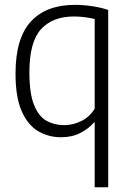

<svg xmlns="http://www.w3.org/2000/svg" viewBox="-20 -570 550 810"><path d="M379.5 220V-53H376Q354.5 -27.5 319.2 -9.2Q284 9 237.5 9Q185.5 9 142 -16Q98.5 -41 72 -99.8Q45.5 -158.5 45.5 -259.5Q45.5 -409 110.2 -479.2Q175 -549.5 296 -549.5Q331.5 -549.5 369.5 -543.8Q407.5 -538 436.5 -528V220ZM250.5 -42Q287.5 -42 322.8 -59.2Q358 -76.5 379.5 -111.5V-490Q363 -494 339.5 -497.2Q316 -500.5 292.5 -500.5Q201.5 -500.5 152.8 -446.5Q104 -392.5 104 -265.5Q104 -176 123.5 -127.5Q143 -79 176.2 -60.5Q209.5 -42 250.5 -42Z"/></svg>

Font: Encode Sans Semi Condensed Light
Style: Regular
Weight: 300
Width: 4
Designer: Multiple Designers
Foundry: Impallari Type
Version: Version 3.000; ttfautohint (v1.8.3) -l 8 -r 50 -G 200 -x 14 